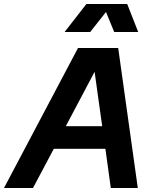

<svg xmlns="http://www.w3.org/2000/svg" viewBox="-53 -940 774 960"><path d="M-33 0H112L216 -196H474L501 0H636L538 -700H337ZM270 -780H398L477 -880L518 -780H638L583 -920H379ZM276 -309 420 -581 458 -309Z"/></svg>

Font: Uncut Sans
Style: Bold Italic
Weight: 700
Italic angle: -11°
Designer: Kasper Nordkvist
Foundry: UNCUT.wtf
Version: Version 1.304;Glyphs 3.2 (3246)